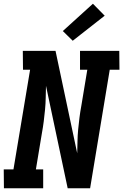

<svg xmlns="http://www.w3.org/2000/svg" viewBox="-25 -1007 659 1027"><path d="M-4 0 -5 -101H47L136 -634H98L97 -735H272L388 -187Q389 -219 389.5 -250.5Q390 -282 393 -313.5Q396 -345 400 -377Q404 -409 410 -441L442 -634H403V-735H613L614 -634H562L457 0H337L221 -548Q220 -516 219.5 -484.5Q219 -453 216 -421.5Q213 -390 209 -358Q205 -326 199 -294L167 -101H206V0ZM364 -789 311 -841 472 -987 535 -923Z"/></svg>

Font: Iosevka Etoile
Style: Bold Italic
Weight: 700
Italic angle: -9°
Designer: Belleve Invis
Foundry: Belleve Invis
Version: Version 28.1.0; ttfautohint (v1.8.4)